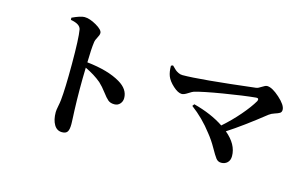

<svg xmlns="http://www.w3.org/2000/svg" viewBox="-99 -1059 2199 1379"><g transform="rotate(15 1000.0 -369.5)"><path d="M289 -745 288 -761Q350 -790 379 -790Q417 -790 467.5 -761Q518 -732 518 -708Q518 -693 505.5 -671.5Q493 -650 491 -632Q484 -585 482 -481Q640 -464 731 -410Q804 -367 804 -301Q804 -276 788 -258Q772 -240 746 -240Q717 -240 699.5 -254.5Q682 -269 655.5 -304.5Q629 -340 601 -366Q551 -408 481 -441Q476 -280 482 -121Q483 -101 484 -77.5Q485 -54 485.5 -41Q486 -28 486 -22Q486 18 475 34.5Q464 51 435 51Q397 51 376 15.5Q355 -20 355 -77Q355 -92 361 -121.5Q367 -151 369 -171Q378 -255 378 -440Q378 -632 367 -694Q360 -733 289 -745Z M1068 -613 1082 -619Q1102 -599 1110.5 -591.5Q1119 -584 1134 -576.5Q1149 -569 1165 -569Q1292 -569 1700 -618Q1715 -620 1738 -635.5Q1761 -651 1774 -651Q1811 -651 1868 -600Q1925 -549 1925 -514Q1925 -497 1913 -489.5Q1901 -482 1877 -474.5Q1853 -467 1836 -454Q1681 -331 1571 -260Q1660 -186 1660 -99Q1660 -68 1642 -50.5Q1624 -33 1596 -33Q1572 -33 1557 -52.5Q1542 -72 1514 -122Q1486 -172 1451 -215Q1381 -307 1291 -374L1302 -389Q1436 -354 1528 -292Q1593 -349 1648.5 -413.5Q1704 -478 1733 -528Q1738 -539 1734.5 -545Q1731 -551 1719 -550Q1626 -541 1481 -517Q1336 -493 1275 -475Q1265 -472 1238 -454.5Q1211 -437 1195 -437Q1167 -437 1130 -470.5Q1093 -504 1080 -537Q1068 -568 1068 -613Z"/></g></svg>

Font: Swei Spring CJKtc
Style: Bold
Weight: 700
Version: Version 1.021